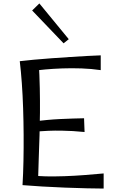

<svg xmlns="http://www.w3.org/2000/svg" viewBox="-20 -1092 668 1117"><path d="M111 -15Q115 -81 116.5 -155.5Q118 -230 117.5 -308Q117 -386 114.5 -462Q112 -538 107 -608Q102 -678 95 -736L205 -739Q210 -653 211.5 -579Q213 -505 212.5 -438Q212 -371 210 -306Q208 -241 205.5 -173Q203 -105 201 -28ZM583 5Q544 5 484.5 3.5Q425 2 357.5 -0.5Q290 -3 225 -7Q160 -11 111 -15L155 -73Q195 -67 246.5 -66Q298 -65 355.5 -67Q413 -69 471 -73.5Q529 -78 583 -83ZM472 -324Q404 -331 335 -332Q266 -333 176 -326V-385Q256 -396 332 -399.5Q408 -403 469 -404ZM566 -684Q512 -692 454 -694Q396 -696 342 -694Q288 -692 244.5 -688Q201 -684 176 -681L95 -736Q127 -740 175.5 -744.5Q224 -749 279 -753Q334 -757 388.5 -760.5Q443 -764 489.5 -766.5Q536 -769 566 -770ZM350 -840 167 -1031 209 -1072 380 -864Z"/></svg>

Font: Marhey Light Light
Style: Regular
Weight: 300
Version: Version 1.000